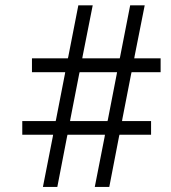

<svg xmlns="http://www.w3.org/2000/svg" viewBox="-20 -724 656 736"><path d="M373.5 -207.5H244.6H238.8L237.3 -201.7L199.7 -7.3H144.5L182.1 -198.7L183.6 -207.5H174.8H65.4V-259.8H187.5H193.4L194.8 -265.6L228.5 -438.5L230 -447.3H221.2H102.5V-500.5H234.4H240.2L241.7 -506.3L280.3 -703.6H335.4L296.9 -509.3L295.4 -500.5H304.2H433.1H439L440.4 -506.3L479 -703.6H534.7L496.1 -509.3L494.6 -500.5H503.4H595.7V-447.3H490.2H484.4L482.9 -441.4L449.2 -268.6L447.8 -259.8H456.5H559.1V-207.5H443.8H438L436.5 -201.7L398.9 -7.3H343.3L380.9 -198.7L382.3 -207.5ZM257.3 -259.8H386.2H392.1L393.6 -265.6L427.2 -438.5L428.7 -447.3H419.9H291H285.2L283.7 -441.4L250 -268.6L248.5 -259.8Z"/></svg>

Font: Shabnam Light FD
Style: Light-FD
Weight: 300
Foundry: DejaVu fonts team - Redesigned by Saber Rastikerdar - Based on Vazir font
Version: Version 5.0.0